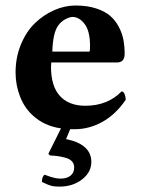

<svg xmlns="http://www.w3.org/2000/svg" viewBox="-20 -464 524 704"><path d="M163.1 106 157.2 100.1 203.6 6.8Q142.6 -2 101.1 -40Q69.8 -67.9 53.5 -110.1Q37.1 -152.3 37.1 -198.2Q37.1 -253.4 56.6 -300.8Q76.2 -348.1 107.7 -378.7Q139.2 -409.2 178.2 -426.5Q217.3 -443.8 256.8 -443.8Q299.3 -443.8 331.8 -433.3Q364.3 -422.9 383.8 -406Q403.3 -389.2 415.8 -365.2Q428.2 -341.3 432.6 -317.4Q437 -293.5 437 -266.1Q437 -234.9 408.2 -234.9H168Q168 -232.4 167.5 -227.5Q167 -222.7 167 -219.2Q167 -147.5 200 -111.8Q232.9 -76.2 293 -76.2Q374.5 -76.2 425.8 -128.9Q432.6 -128.9 436.8 -119.1Q440.9 -109.4 440.9 -98.1Q404.3 -44.4 355.7 -17.3Q307.1 9.8 253.9 9.8H237.3L222.2 45.9Q314.9 64.9 314.9 129.9Q314.9 167.5 281 193.8Q247.1 220.2 198.2 220.2Q190.4 220.2 183.6 219.7L172.9 218.3Q168.9 217.8 162.8 215.6Q156.7 213.4 154.5 212.6Q152.3 211.9 144.5 208L133.8 203.1Q133.8 181.6 144 176.8Q161.1 183.1 167.5 185.1Q173.8 187 183.1 189Q192.4 190.9 202.1 190.9Q225.1 190.9 238.5 180.2Q252 169.4 252 149.9Q252 136.7 243.9 127.7Q235.8 118.7 220.5 114.5Q205.1 110.4 192.9 108.6Q180.7 106.9 163.1 106ZM171.9 -274.9H308.1Q310.1 -276.9 310.1 -295.9Q310.1 -350.1 290.3 -376Q270.5 -401.9 246.1 -401.9Q235.4 -401.9 219 -393.1Q202.6 -384.3 191.9 -368.2Q173.8 -340.8 171.9 -274.9Z"/></svg>

Font: Linux Libertine G
Style: Bold
Weight: 700
Designer: Philipp H. Poll
Foundry: Philipp H. Poll
Version: Version 5.0.3